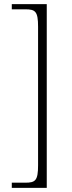

<svg xmlns="http://www.w3.org/2000/svg" viewBox="-20 -780 346 928"><path d="M37 128H206V-760H37V-735H102C151 -735 164 -725 164 -651V19C164 93 151 103 102 103H37Z"/></svg>

Font: Noto Serif Lao ExtraLight
Style: Regular
Weight: 200
Designer: Monotype Design Team
Foundry: Monotype Imaging Inc.
Version: Version 2.003